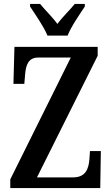

<svg xmlns="http://www.w3.org/2000/svg" viewBox="-20 -951 565 971"><path d="M220 -771H322C339 -816 384 -880 409 -918V-931H358C334 -901 295 -864 270 -830C246 -864 207 -901 183 -931H132V-918C157 -880 202 -816 220 -771ZM32 0H487L490 -187H435L432 -144C428 -97 413 -54 350 -54H167L474 -669V-714H53L48 -527H103L107 -575C111 -622 123 -660 174 -660H338L32 -44Z"/></svg>

Font: Noto Serif Sinhala ExtraCondensed SemiBold
Style: Regular
Weight: 600
Width: 2
Designer: Jelle Bosma - Monotype Design Team
Foundry: Monotype Imaging Inc.
Version: Version 2.007